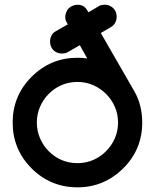

<svg xmlns="http://www.w3.org/2000/svg" viewBox="-20 -802 665 822"><path d="M270.5 -697.8 262.7 -711.4Q259.3 -719.2 259.3 -730Q259.8 -740.7 263.7 -750Q267.6 -759.8 274.4 -766.6Q281.2 -773.4 291 -777.3Q300.8 -781.2 311.5 -781.7Q335.9 -781.7 348.1 -765.6L358.9 -749.5L405.8 -777.3Q415 -781.7 427.7 -781.7Q441.4 -782.2 453.6 -775.4Q465.8 -768.6 472.7 -756.8Q479.5 -744.6 479.5 -730Q479.5 -716.8 473.1 -704.6Q466.8 -692.4 454.1 -685.5L411.6 -660.6L555.2 -411.1Q572.3 -381.3 580.6 -347.7Q588.9 -314 588.9 -277.3Q588.9 -161.6 507.3 -81.1Q425.3 0 311.5 0Q196.8 0 115.2 -81.1Q34.2 -162.6 34.2 -277.3Q34.2 -392.1 115.2 -473.1Q196.8 -554.7 311.5 -554.7Q333 -554.7 353.5 -551.8L321.8 -608.4L268.1 -577.6Q258.3 -572.8 245.6 -572.8Q231.4 -572.8 219.7 -579.1Q208 -585.4 201.2 -597.2Q194.3 -609.4 194.3 -624Q194.3 -637.2 200.2 -649.4Q206.1 -661.6 219.2 -668.5ZM311.5 -451.2Q274.9 -451.2 243.2 -437.5Q211.9 -423.8 188.5 -399.9Q165 -376.5 151.4 -344.7Q137.7 -313 137.7 -277.3Q137.7 -241.7 151.4 -210Q165 -178.2 188.5 -154.8Q211.9 -130.9 243.2 -117.2Q274.9 -103.5 311.5 -103.5Q347.7 -103.5 379.4 -117.2Q411.1 -130.9 434.6 -155.3Q458 -178.7 471.7 -210Q485.4 -241.2 485.4 -277.3Q485.4 -313.5 471.7 -344.7Q458 -376 434.6 -399.4Q411.1 -422.9 379.4 -437.5Q347.7 -451.2 311.5 -451.2Z"/></svg>

Font: Comfortaa
Style: Bold
Weight: 700
Designer: Johan Aakerlund
Foundry: Johan Aakerlund
Version: Version 2.001; ttfautohint (v1.4.1)